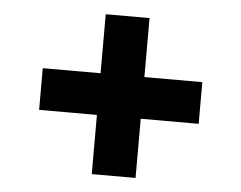

<svg xmlns="http://www.w3.org/2000/svg" viewBox="-43 -600 771 614"><g transform="rotate(5 343.0 -292.5)"><path d="M272.5 -36.1H413.1V-226.1H599.1V-359.9H413.1V-549.3H272.5V-359.9H86.9V-226.1H272.5Z"/></g></svg>

Font: Inter ExtraBold
Style: Regular
Weight: 800
Designer: Rasmus Andersson
Foundry: rsms
Version: Version 4.001;git-9221beed3